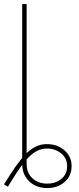

<svg xmlns="http://www.w3.org/2000/svg" viewBox="-22 -748 400 968"><path d="M215.8 200.2Q179.7 200.2 151.1 185.1Q122.6 169.9 106.2 142.6Q89.8 115.2 89.8 78.1V-29.3H112.3V78.1Q112.3 124 141.6 150.9Q170.9 177.7 215.8 177.7Q258.8 177.7 287.6 153.8Q316.4 129.9 316.4 89.8Q316.4 49.8 286.4 25.4Q256.3 1 213.9 1Q186 1 160.6 14.9Q135.3 28.8 108.4 60.1Q81.5 91.3 48.8 143.6L17.6 193.4L-2 181.6L30.3 130.9Q83.5 47.4 125 12.9Q166.5 -21.5 213.9 -21.5Q266.1 -21.5 302.5 9.3Q338.9 40 338.9 89.8Q338.9 139.6 303.5 169.9Q268.1 200.2 215.8 200.2ZM112.3 -727.5V0H89.8V-727.5Z"/></svg>

Font: Inter 18pt Thin
Style: Regular
Weight: 250
Designer: Rasmus Andersson
Foundry: rsms
Version: Version 4.001;git-66647c0bb